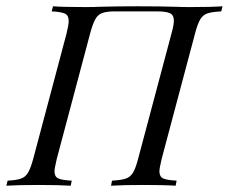

<svg xmlns="http://www.w3.org/2000/svg" viewBox="-46 -591 728 611"><path d="M514.5 -569.4Q531.5 -568.5 558.1 -568.5Q627.4 -568.5 662.1 -571L658.1 -554.8Q628.2 -553.2 614.1 -548.4Q600 -543.5 591.5 -529.8Q583.1 -516.1 575 -485.5L468.5 -85.5Q461.3 -54.8 461.3 -46Q461.3 -29 473 -23.4Q484.7 -17.7 516.1 -16.1L512.9 0Q479 -2.4 409.7 -2.4Q345.2 -2.4 307.3 0L310.5 -16.1Q339.5 -17.7 354 -22.6Q368.5 -27.4 377 -41.1Q385.5 -54.8 393.5 -85.5L500 -485.5Q507.3 -511.3 507.3 -525Q507.3 -542.7 495.2 -548.8Q483.1 -554.8 452.4 -554.8H320.2Q293.5 -554.8 279.4 -549.6Q265.3 -544.4 257.3 -529.8Q249.2 -515.3 241.1 -485.5L134.7 -85.5Q127.4 -54.8 127.4 -46Q127.4 -29 139.1 -23.4Q150.8 -17.7 182.3 -16.1L179 0Q141.9 -2.4 76.6 -2.4Q9.7 -2.4 -25.8 0L-21.8 -16.1Q6.5 -17.7 20.6 -22.6Q34.7 -27.4 43.1 -41.5Q51.6 -55.6 59.7 -85.5L166.1 -485.5Q172.6 -512.9 172.6 -524.2Q172.6 -541.9 160.9 -547.6Q149.2 -553.2 118.5 -554.8L122.6 -571Q154.8 -568.5 225 -568.5Q252.4 -568.5 270.2 -569.4Q326.6 -571 392.7 -571Q459.7 -571 514.5 -569.4Z"/></svg>

Font: Playfair Display SC
Style: Italic
Weight: 400
Italic angle: -14°
Designer: Claus Eggers Sørensen
Foundry: Claus Eggers Sørensen
Version: Version 1.202; ttfautohint (v1.6)